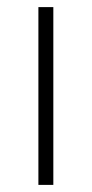

<svg xmlns="http://www.w3.org/2000/svg" viewBox="-20 -520 258 540"><path d="M88 0V-500H130V0Z"/></svg>

Font: Mulish ExtraLight ExtraLight
Style: Regular
Weight: 250
Version: Version 3.603